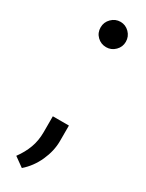

<svg xmlns="http://www.w3.org/2000/svg" viewBox="-187 -588 577 757"><g transform="rotate(30 101.5 -209.0)"><path d="M59.6 -498Q59.6 -522 76.7 -539.1Q93.8 -556.2 117.2 -556.2Q140.6 -556.2 157.5 -539.1Q174.3 -522 174.3 -498Q174.3 -474.6 157.5 -457.8Q140.6 -440.9 117.2 -440.9Q93.3 -440.9 76.4 -457.3Q59.6 -473.6 59.6 -498ZM145 -100.1V-29.3Q145 15.1 124.5 60.8Q104 106.4 67.9 137.7L24.9 106.9Q47.9 75.7 59.8 43.2Q71.8 10.7 71.8 -27.8V-100.1Z"/></g></svg>

Font: Vazirmatn RD UI Light
Style: Regular
Weight: 300
Designer: Saber Rastikerdar
Foundry: Saber Rastikerdar
Version: Version 33.003